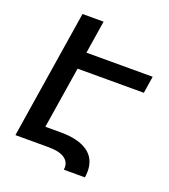

<svg xmlns="http://www.w3.org/2000/svg" viewBox="-150 -858 929 1053"><g transform="rotate(20 314.5 -331.5)"><path d="M226.6 -459 169.4 -99.1H260.3Q361.8 -99.1 416.5 -61Q471.2 -22.9 471.2 51.8Q471.2 68.4 468.3 87.4H345.2Q346.2 78.6 346.2 73.7Q346.2 39.6 315.9 19.8Q285.6 0 222.7 0H30.8L46.4 -99.1L149.4 -750H272.5L242.2 -558.1H628.9L613.3 -459Z"/></g></svg>

Font: Mardoto Medium
Style: Italic
Weight: 500
Italic angle: -12°
Designer: Christian Robertson, Vahan Hovhannisyan
Foundry: Google
Version: Version 1.000